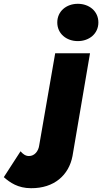

<svg xmlns="http://www.w3.org/2000/svg" viewBox="-191 -740 537 1009"><path d="M110 -622C110 -563 158 -524 218 -524C278 -524 326 -563 326 -622C326 -681 278 -720 218 -720C158 -720 110 -681 110 -622ZM-83 55 -171 191C-139 219 -97 249 -28 249C94 250 171 180 190 80L282 -460H99L15 24C11 54 -9 80 -39 80C-58 80 -72 68 -83 55Z"/></svg>

Font: Jost* Black
Style: Italic
Weight: 900
Italic angle: -10°
Version: Version 3.7